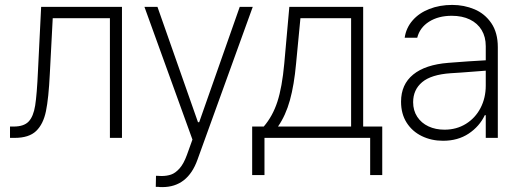

<svg xmlns="http://www.w3.org/2000/svg" viewBox="-20 -558 2112 777"><path d="M20.5 -45.9H35.2Q76.7 -45.9 95.9 -66.2Q115.2 -86.4 122.3 -130.9Q129.4 -175.3 133.8 -273.4L146.5 -530.3H473.6V0H424.8V-484.4H193.4L181.6 -258.8Q176.8 -160.6 166 -108.2Q155.3 -55.7 126.2 -27.8Q97.2 0 39.1 0H20.5Z M620.1 198.2H610.4L611.3 153.3L633.8 154.3Q655.3 154.3 672.4 148.4Q689.5 142.6 706.3 124Q723.1 105.5 736.3 69.3L758.8 6.8L564.5 -530.3H617.2L781.2 -63.5H786.1L950.2 -530.3H1002.9L779.3 87.9Q739.7 199.2 636.7 199.2Q625 199.2 620.1 198.2Z M1000.5 -45.9H1047.4Q1083.5 -87.9 1102.5 -146.2Q1121.6 -204.6 1130.4 -300.8L1150.9 -530.3H1449.7V-45.9H1526.9V150.4H1478V0H1050.3V150.4H1000.5ZM1400.9 -45.9V-484.4H1195.8L1178.2 -300.8Q1170.4 -214.4 1153.3 -152.6Q1136.2 -90.8 1105 -45.9Z M1794.4 -303.7Q1830.6 -306.6 1873.5 -309.6Q1916.5 -312.5 1945.8 -314V-371.1Q1945.8 -408.7 1929.2 -436.3Q1912.6 -463.9 1881.6 -479Q1850.6 -494.1 1808.1 -494.1Q1753.9 -494.1 1716.3 -470.2Q1678.7 -446.3 1668.5 -405.3H1617.7Q1623.5 -445.3 1649.7 -475.3Q1675.8 -505.4 1717.5 -521.7Q1759.3 -538.1 1810.1 -538.1Q1857.9 -538.1 1899.9 -520.5Q1941.9 -502.9 1968.3 -464.4Q1994.6 -425.8 1994.6 -367.2V0H1945.8V-91.8H1941.9Q1920.4 -46.4 1876.7 -17.3Q1833 11.7 1772.9 11.7Q1726.1 11.7 1687.3 -7.1Q1648.4 -25.9 1625.7 -61.5Q1603 -97.2 1603 -146.5Q1603 -216.3 1652.1 -256.3Q1701.2 -296.4 1794.4 -303.7ZM1778.8 -33.2Q1827.1 -33.2 1865.2 -56.6Q1903.3 -80.1 1924.6 -120.8Q1945.8 -161.6 1945.8 -211.9V-272L1913.6 -269.5Q1834 -263.2 1804.2 -261.7Q1725.1 -256.3 1688.5 -225.6Q1651.9 -194.8 1651.9 -144.5Q1651.9 -110.8 1668.5 -85.4Q1685.1 -60.1 1713.9 -46.6Q1742.7 -33.2 1778.8 -33.2Z"/></svg>

Font: Pretendard ExtraLight
Style: Regular
Weight: 200
Designer: Base glyphs from Inter by Rasmus Andersson; Hangeul glyphs from Noto Sans CJK(Source Han Sans) by Jang Soo-young and Kan
Foundry: Kil Hyung-jin
Version: Version 1.309